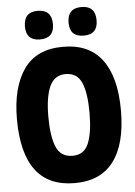

<svg xmlns="http://www.w3.org/2000/svg" viewBox="-61 -975 723 1030"><g transform="rotate(-5 300.0 -460.0)"><path d="M300 9Q440 9 510 -85Q580 -179 580 -358Q580 -537 510 -631Q440 -725 300 -725Q156 -725 88 -627.5Q20 -530 20 -360Q20 9 300 9ZM301 -138Q237 -138 213 -195Q189 -252 189 -358Q189 -465 215 -521.5Q241 -578 301 -578Q362 -578 386.5 -523.5Q411 -469 411 -359Q411 -256 387.5 -197Q364 -138 301 -138ZM417 -775Q492 -775 492 -851Q492 -929 417 -929Q341 -929 341 -851Q341 -775 417 -775ZM181 -775Q257 -775 257 -851Q257 -929 181 -929Q106 -929 106 -851Q106 -775 181 -775Z"/></g></svg>

Font: Noto Sans Mono Extra
Style: Regular
Weight: 800
Designer: Monotype Design Team
Foundry: Monotype Imaging Inc.
Version: Version 1.900